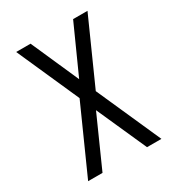

<svg xmlns="http://www.w3.org/2000/svg" viewBox="-160 -747 771 844"><g transform="rotate(-30 226.0 -325.0)"><path d="M412 0H339L226 -253L113 0H40L190 -335L50 -650H123L230 -408L339 -650H412L267 -326Z"/></g></svg>

Font: Unica One
Style: Regular
Weight: 400
Designer: Eduardo Rodriguez Tunni
Foundry: Eduardo Rodriguez Tunni
Version: Version 1.001